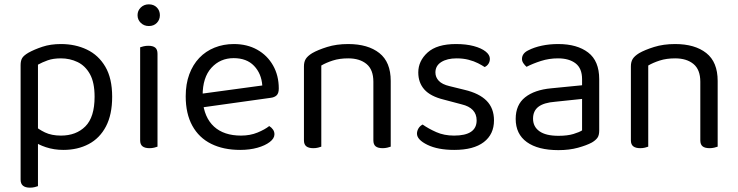

<svg xmlns="http://www.w3.org/2000/svg" viewBox="-20 -678 3403 885"><path d="M272 13Q338 13 389 -14Q440 -41 468.5 -95.5Q497 -150 497 -232Q497 -317 465.5 -370.5Q434 -424 380.5 -449.5Q327 -475 261 -475Q213 -475 175.5 -462.5Q138 -450 111 -435Q89 -422 82 -410Q75 -398 75 -378V-48H155V-380Q175 -391 200 -400Q225 -409 261 -409Q302 -409 337.5 -392Q373 -375 394.5 -336.5Q416 -298 416 -232Q416 -138 373.5 -95.5Q331 -53 261 -53Q218 -53 187.5 -67.5Q157 -82 137 -101V-27Q154 -12 191.5 0.5Q229 13 272 13ZM155 -75 75 -77V150Q75 169 86 178Q97 187 118 187Q130 187 140 184.5Q150 182 155 180Z M614 -608Q614 -629 629 -643.5Q644 -658 666 -658Q689 -658 703 -643.5Q717 -629 717 -608Q717 -587 703 -572.5Q689 -558 666 -558Q644 -558 629 -572.5Q614 -587 614 -608ZM626 -264H706V-2Q701 0 691 2.5Q681 5 669 5Q648 5 637 -3.5Q626 -12 626 -31ZM706 -225H626V-460Q631 -462 641.5 -464.5Q652 -467 664 -467Q685 -467 695.5 -458.5Q706 -450 706 -430Z M891 -180 887 -243 1189 -284Q1185 -339 1151 -374.5Q1117 -410 1057 -410Q995 -410 954.5 -365.5Q914 -321 914 -238V-216Q921 -136 966.5 -94.5Q1012 -53 1091 -53Q1133 -53 1167 -67Q1201 -81 1221 -97Q1232 -90 1238.5 -80.5Q1245 -71 1245 -59Q1245 -40 1223.5 -23.5Q1202 -7 1166.5 3Q1131 13 1087 13Q1010 13 953.5 -15Q897 -43 866.5 -98.5Q836 -154 836 -234Q836 -291 852.5 -335.5Q869 -380 898.5 -411Q928 -442 969 -458.5Q1010 -475 1058 -475Q1119 -475 1165.5 -449Q1212 -423 1238.5 -376.5Q1265 -330 1265 -270Q1265 -248 1255 -238.5Q1245 -229 1227 -227Z M1781 -305V-203H1701V-301Q1701 -357 1669.5 -383Q1638 -409 1585 -409Q1545 -409 1514 -399Q1483 -389 1461 -376V-203H1381V-372Q1381 -393 1389.5 -406.5Q1398 -420 1419 -433Q1445 -448 1488 -461.5Q1531 -475 1585 -475Q1676 -475 1728.5 -433.5Q1781 -392 1781 -305ZM1381 -258H1461V-2Q1456 0 1446 2.5Q1436 5 1424 5Q1403 5 1392 -3.5Q1381 -12 1381 -31ZM1701 -258H1781V-2Q1776 0 1765.5 2.5Q1755 5 1744 5Q1722 5 1711.5 -3.5Q1701 -12 1701 -31Z M2257 -123Q2257 -59 2210 -23Q2163 13 2074 13Q1998 13 1950 -10.5Q1902 -34 1902 -62Q1902 -74 1908.5 -85.5Q1915 -97 1928 -104Q1955 -85 1991 -69Q2027 -53 2073 -53Q2177 -53 2177 -123Q2177 -152 2159.5 -170.5Q2142 -189 2108 -197L2025 -219Q1964 -234 1936 -265.5Q1908 -297 1908 -344Q1908 -397 1951 -436Q1994 -475 2082 -475Q2129 -475 2164 -465.5Q2199 -456 2218.5 -440.5Q2238 -425 2238 -407Q2238 -394 2231.5 -384Q2225 -374 2214 -369Q2202 -377 2183.5 -386.5Q2165 -396 2140 -402.5Q2115 -409 2085 -409Q2041 -409 2014 -392Q1987 -375 1987 -344Q1987 -322 2002.5 -305.5Q2018 -289 2052 -281L2121 -264Q2189 -248 2223 -213.5Q2257 -179 2257 -123Z M2554 -52Q2596 -52 2623.5 -60.5Q2651 -69 2663 -77V-222L2539 -209Q2487 -205 2462 -186Q2437 -167 2437 -131Q2437 -94 2466.5 -73Q2496 -52 2554 -52ZM2553 -475Q2640 -475 2691 -436Q2742 -397 2742 -313V-76Q2742 -54 2733.5 -42.5Q2725 -31 2708 -21Q2684 -8 2644 3Q2604 14 2554 14Q2460 14 2408.5 -23Q2357 -60 2357 -130Q2357 -195 2400.5 -229.5Q2444 -264 2521 -271L2663 -285V-313Q2663 -363 2633 -386Q2603 -409 2552 -409Q2511 -409 2473.5 -397Q2436 -385 2407 -370Q2399 -377 2392.5 -386.5Q2386 -396 2386 -406Q2386 -432 2415 -446Q2442 -460 2477.5 -467.5Q2513 -475 2553 -475Z M3288 -305V-203H3208V-301Q3208 -357 3176.5 -383Q3145 -409 3092 -409Q3052 -409 3021 -399Q2990 -389 2968 -376V-203H2888V-372Q2888 -393 2896.5 -406.5Q2905 -420 2926 -433Q2952 -448 2995 -461.5Q3038 -475 3092 -475Q3183 -475 3235.5 -433.5Q3288 -392 3288 -305ZM2888 -258H2968V-2Q2963 0 2953 2.5Q2943 5 2931 5Q2910 5 2899 -3.5Q2888 -12 2888 -31ZM3208 -258H3288V-2Q3283 0 3272.5 2.5Q3262 5 3251 5Q3229 5 3218.5 -3.5Q3208 -12 3208 -31Z"/></svg>

Font: Baloo Bhaina 2
Style: Regular
Weight: 400
Designer: Yesha Goshar, Manish Minz, Shuchita Grover and Ek Type
Foundry: Ek Type
Version: Version 1.700